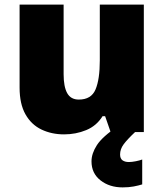

<svg xmlns="http://www.w3.org/2000/svg" viewBox="-20 -573 710 833"><path d="M604 -553V0H460L436 -69H425Q399 -27 354 -8.5Q309 10 258 10Q204 10 160 -11Q116 -32 90.5 -77Q65 -122 65 -193V-553H256V-251Q256 -197 271.5 -169Q287 -141 322 -141Q376 -141 394.5 -185Q413 -229 413 -311V-553ZM501 97Q501 115 511.5 122.5Q522 130 539 130Q552 130 569.5 126.5Q587 123 597 119V227Q581 232 560 236Q539 240 512 240Q455 240 416 209.5Q377 179 377 127Q377 93 400.5 56.5Q424 20 491 -25L566 0Q532 32 516.5 53Q501 74 501 97Z"/></svg>

Font: Noto Sans Myanmar Black
Style: Regular
Weight: 900
Designer: Monotype Design Team
Foundry: Monotype Imaging Inc.
Version: Version 2.107; ttfautohint (v1.8.4.7-5d5b)